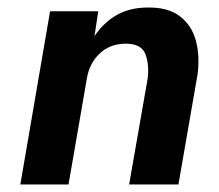

<svg xmlns="http://www.w3.org/2000/svg" viewBox="-20 -490 582 510"><path d="M372 -280Q377 -317 366.5 -345.5Q356 -374 314 -374Q273 -374 245.5 -348.5Q218 -323 211 -283L162 0H34L113 -460H241L231 -394Q255 -430 290 -450Q325 -470 372 -470Q426 -471 457.5 -447Q489 -423 500 -383Q511 -343 505 -294L454 0H323Z"/></svg>

Font: Von Semi
Style: Italic
Weight: 600
Version: Version 4.000; ttfautohint (v1.8.4.7-5d5b)